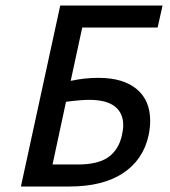

<svg xmlns="http://www.w3.org/2000/svg" viewBox="-20 -678 618 698"><path d="M279 -578 237 -384Q287 -395 338 -395Q428 -395 477 -354Q526 -313 526 -239Q526 -214 520 -185Q500 -96 426.5 -48Q353 0 233 0H56L199 -658H571L553 -578ZM220 -308 171 -80H263Q336 -80 373.5 -106.5Q411 -133 423 -185Q428 -207 428 -223Q428 -267 397.5 -291Q367 -315 304 -315Q274 -315 220 -308Z"/></svg>

Font: Ysabeau Infant Semibold
Style: Italic
Weight: 600
Italic angle: -12°
Designer: Christian Thalmann (Catharsis Fonts)
Version: Version 0.003